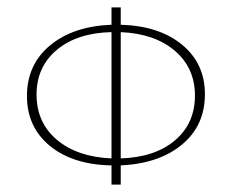

<svg xmlns="http://www.w3.org/2000/svg" viewBox="-20 -490 628 520"><path d="M307 -42V10H282V-42Q177 -44 115 -95Q53 -146 53 -230Q53 -315 115.5 -367Q178 -419 282 -423V-470H307V-423Q411 -420 473 -369Q535 -318 535 -235Q535 -150 473 -98.5Q411 -47 307 -42ZM282 -61V-403Q189 -401 134 -355Q79 -309 79 -234Q79 -158 134 -111.5Q189 -65 282 -61ZM508 -231Q508 -306 453.5 -352.5Q399 -399 307 -403V-61Q400 -64 454 -110Q508 -156 508 -231Z"/></svg>

Font: Ysabeau SC Extralight
Style: Regular
Weight: 200
Designer: Christian Thalmann (Catharsis Fonts)
Version: Version 0.003